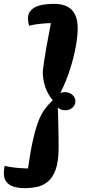

<svg xmlns="http://www.w3.org/2000/svg" viewBox="-56 -820 459 996"><path d="M224 -800Q286 -800 316.5 -768.5Q347 -737 347 -672Q347 -632 337 -577.5Q327 -523 307.5 -461Q288 -399 257 -338Q268 -342 282 -342Q303 -342 319 -328.5Q335 -315 335 -294Q335 -275 319.5 -261.5Q304 -248 283 -248Q259 -248 244 -262Q245 -233 246 -195Q247 -157 247.5 -118.5Q248 -80 248 -53Q248 17 233 59Q218 101 192.5 122Q167 143 135.5 149.5Q104 156 72 156Q18 156 -9 136.5Q-36 117 -36 79Q-36 72 -35 61Q-34 50 -32 40Q-24 43 -1 46.5Q22 50 47.5 52Q73 54 89 54Q102 -36 115.5 -95.5Q129 -155 144 -193Q159 -231 177.5 -255.5Q196 -280 218 -300Q194 -327 180 -365.5Q166 -404 166 -446Q166 -452 167.5 -463Q169 -474 172.5 -500Q176 -526 184.5 -574Q193 -622 208 -700Q191 -700 168 -698Q145 -696 123.5 -692.5Q102 -689 95 -686Q92 -696 90.5 -708Q89 -720 89 -726Q89 -761 122.5 -780.5Q156 -800 224 -800Z"/></svg>

Font: Lemonada Medium
Style: Regular
Weight: 500
Designer: Mohamed Gaber (Arabic), Eduardo Tunni (Latin)
Foundry: Kief Type Foundry
Version: Version 4.004; ttfautohint (v1.8.2)